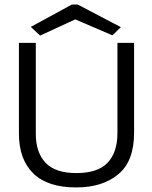

<svg xmlns="http://www.w3.org/2000/svg" viewBox="-20 -811 665 842"><path d="M314 11Q189 11 126 -50.5Q63 -112 63 -225V-623H137V-224Q137 -143 179.5 -97.5Q222 -52 315 -52Q409 -52 452 -97.5Q495 -143 495 -227V-623H568V-228Q568 -104 498.5 -46.5Q429 11 314 11ZM156 -655 115 -693 295 -791H321L510 -692L473 -656L310 -726Z"/></svg>

Font: Inconsolata Expanded Thin
Style: Regular
Weight: 100
Width: 7
Monospace: yes
Designer: Raph Levien, Cyreal, Brenton Simpson
Foundry: Raph Levien, Cyreal, Google
Version: Version 3.100; ttfautohint (v1.8.4.7-5d5b)